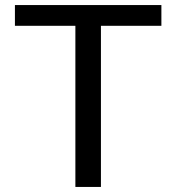

<svg xmlns="http://www.w3.org/2000/svg" viewBox="-20 -739 697 759"><path d="M278 -637H39V-719H618V-637H379V0H278Z"/></svg>

Font: Nebula Sans Medium
Style: Regular
Weight: 500
Designer: Paul D. Hunt for Adobe (as Source Sans)
Foundry: Nebula Entertainment & Broadcasting LLC
Version: Version 1.010